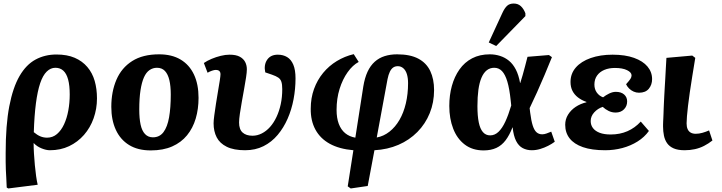

<svg xmlns="http://www.w3.org/2000/svg" viewBox="-20 -835 4079 1085"><path d="M27 230 18 225Q17 195 15.5 170.5Q14 146 13 123.5Q12 101 12 78.5Q12 56 12 29Q12 -128 32.5 -234.5Q53 -341 90.5 -405.5Q128 -470 181 -498.5Q234 -527 299 -527Q359 -527 402 -508.5Q445 -490 473.5 -456.5Q502 -423 515 -378Q528 -333 528 -279Q528 -220 509 -166.5Q490 -113 454.5 -72.5Q419 -32 370.5 -9Q322 14 262 14Q241 14 215 3.5Q189 -7 171 -26H170Q170 2 172 34Q174 66 177 98.5Q180 131 184 159.5Q188 188 193 209ZM246 -57Q278 -57 302 -77.5Q326 -98 342 -132.5Q358 -167 366 -210.5Q374 -254 374 -301Q374 -352 365 -385.5Q356 -419 338 -435.5Q320 -452 293 -452Q266 -452 244 -430.5Q222 -409 207 -364.5Q192 -320 183 -251Q174 -182 171 -88Q190 -72 208 -64.5Q226 -57 246 -57Z M832 15Q759 15 709.5 -15.5Q660 -46 634.5 -101.5Q609 -157 609 -231Q609 -317 638 -384.5Q667 -452 727 -490Q787 -528 879 -528Q951 -528 1000.5 -498.5Q1050 -469 1076 -414Q1102 -359 1102 -282Q1102 -219 1086 -165Q1070 -111 1037 -70.5Q1004 -30 953 -7.5Q902 15 832 15ZM844 -59Q882 -59 904 -88.5Q926 -118 935.5 -172Q945 -226 945 -301Q945 -349 937 -382.5Q929 -416 912 -434Q895 -452 867 -452Q844 -452 825 -439Q806 -426 793.5 -398Q781 -370 774 -325Q767 -280 767 -216Q767 -166 774.5 -131Q782 -96 799.5 -77.5Q817 -59 844 -59Z M1365 14Q1301 14 1261.5 -5.5Q1222 -25 1204.5 -59Q1187 -93 1187 -138Q1187 -154 1191 -183.5Q1195 -213 1200.5 -249Q1206 -285 1212 -319.5Q1218 -354 1222 -380Q1226 -406 1226 -415Q1226 -428 1219 -434Q1212 -440 1200 -440Q1191 -440 1178 -435.5Q1165 -431 1153 -424L1132 -479Q1151 -492 1176 -502.5Q1201 -513 1227.5 -519.5Q1254 -526 1277 -526Q1314 -526 1335 -514.5Q1356 -503 1365.5 -484.5Q1375 -466 1375 -443Q1375 -427 1370.5 -397.5Q1366 -368 1359.5 -332Q1353 -296 1346.5 -259.5Q1340 -223 1335.5 -192Q1331 -161 1331 -143Q1331 -104 1351 -86Q1371 -68 1407 -68Q1434 -68 1459.5 -81Q1485 -94 1506 -117.5Q1527 -141 1542.5 -174Q1558 -207 1566.5 -246.5Q1575 -286 1575 -331Q1575 -358 1570 -373Q1565 -388 1552.5 -396.5Q1540 -405 1517 -413L1479 -426Q1470 -468 1489.5 -497Q1509 -526 1550 -526Q1580 -526 1602.5 -512.5Q1625 -499 1637.5 -469.5Q1650 -440 1650 -392Q1650 -333 1639 -274.5Q1628 -216 1605.5 -164.5Q1583 -113 1549 -72.5Q1515 -32 1469 -9Q1423 14 1365 14Z M1962 230 1945 218 1977 14Q1897 7 1843.5 -22.5Q1790 -52 1762.5 -102.5Q1735 -153 1736 -221Q1736 -281 1754.5 -332Q1773 -383 1806 -423Q1839 -463 1883.5 -490Q1928 -517 1979 -529L2007 -485Q1973 -467 1944.5 -427Q1916 -387 1899 -332.5Q1882 -278 1882 -214Q1882 -168 1894.5 -135Q1907 -102 1930.5 -82.5Q1954 -63 1988 -57L2033 -346Q2041 -395 2057 -429.5Q2073 -464 2097.5 -486Q2122 -508 2154 -518Q2186 -528 2224 -528Q2298 -528 2344 -503.5Q2390 -479 2411.5 -433.5Q2433 -388 2433 -326Q2433 -256 2408.5 -195.5Q2384 -135 2338.5 -89Q2293 -43 2231.5 -16.5Q2170 10 2096 14L2058 216ZM2109 -58Q2148 -65 2181 -91Q2214 -117 2237.5 -157.5Q2261 -198 2273.5 -251Q2286 -304 2286 -365Q2286 -394 2279.5 -415.5Q2273 -437 2259.5 -449Q2246 -461 2228 -461Q2213 -461 2202 -453.5Q2191 -446 2183 -429.5Q2175 -413 2170 -388Z M2713 15Q2650 15 2606.5 -18Q2563 -51 2541 -108Q2519 -165 2519 -236Q2519 -297 2533.5 -349.5Q2548 -402 2576.5 -442.5Q2605 -483 2648 -505.5Q2691 -528 2748 -528Q2778 -528 2806 -519Q2834 -510 2856.5 -491.5Q2879 -473 2895 -442Q2911 -411 2919 -366H2920Q2927 -387 2933.5 -410.5Q2940 -434 2947 -460Q2954 -486 2961 -514L3082 -524L3099 -512Q3079 -462 3057.5 -411.5Q3036 -361 3015 -314Q2994 -267 2973 -224L2976 -199Q2982 -152 2990.5 -125.5Q2999 -99 3012 -87.5Q3025 -76 3044 -76Q3055 -76 3068 -80.5Q3081 -85 3095 -91L3115 -34Q3099 -22 3077.5 -11Q3056 0 3032.5 7Q3009 14 2985 14Q2957 14 2934 2Q2911 -10 2896.5 -38.5Q2882 -67 2877 -115H2876Q2859 -71 2837 -42Q2815 -13 2784.5 1Q2754 15 2713 15ZM2750 -70Q2776 -70 2797 -90Q2818 -110 2835.5 -147.5Q2853 -185 2869 -239L2866 -267Q2859 -334 2847 -374Q2835 -414 2817 -433Q2799 -452 2773 -452Q2749 -452 2731 -438Q2713 -424 2701 -396Q2689 -368 2683.5 -328Q2678 -288 2678 -235Q2678 -180 2685.5 -143.5Q2693 -107 2709 -88.5Q2725 -70 2750 -70ZM2784 -575 2742 -595 2819 -762Q2832 -790 2846 -802.5Q2860 -815 2883 -815Q2907 -815 2923 -800.5Q2939 -786 2949 -760V-744Z M3400 14Q3324 14 3274 -3.5Q3224 -21 3199 -53Q3174 -85 3174 -130Q3174 -161 3190 -187Q3206 -213 3233 -231Q3260 -249 3294 -257V-259Q3266 -269 3246 -284.5Q3226 -300 3215 -321.5Q3204 -343 3204 -372Q3204 -419 3234 -453.5Q3264 -488 3318 -507Q3372 -526 3442 -526Q3513 -526 3563 -508Q3613 -490 3639 -459Q3665 -428 3665 -388Q3665 -356 3646.5 -333.5Q3628 -311 3591 -311Q3575 -311 3560.5 -317.5Q3546 -324 3535 -335Q3524 -346 3518 -359Q3536 -379 3542.5 -389Q3549 -399 3549 -409Q3549 -426 3523.5 -438.5Q3498 -451 3455 -451Q3421 -451 3395 -440Q3369 -429 3354 -408Q3339 -387 3339 -357Q3339 -331 3352.5 -312Q3366 -293 3388 -285Q3403 -297 3422.5 -306.5Q3442 -316 3460 -316Q3490 -316 3507 -301Q3524 -286 3524 -262Q3524 -235 3506 -217Q3488 -199 3459 -199Q3438 -199 3419.5 -208Q3401 -217 3386 -231Q3358 -222 3338 -200Q3318 -178 3318 -151Q3318 -128 3331 -111Q3344 -94 3369 -84.5Q3394 -75 3431 -75Q3483 -75 3525.5 -93.5Q3568 -112 3601 -148L3647 -95Q3622 -60 3583 -35.5Q3544 -11 3497 1.5Q3450 14 3400 14Z M3849 14Q3811 14 3787 3.5Q3763 -7 3750 -25.5Q3737 -44 3732 -68.5Q3727 -93 3727 -119Q3727 -124 3727 -131.5Q3727 -139 3727.5 -148Q3728 -157 3728.5 -168Q3729 -179 3729.5 -192.5Q3730 -206 3730.5 -222Q3731 -238 3732 -256.5Q3733 -275 3734 -296Q3735 -317 3736.5 -341Q3738 -365 3739.5 -391.5Q3741 -418 3742.5 -447Q3744 -476 3746 -508L3892 -521L3909 -508Q3900 -453 3892 -403.5Q3884 -354 3878 -312.5Q3872 -271 3868 -237Q3864 -203 3862 -178Q3860 -153 3860 -138Q3860 -119 3865.5 -106Q3871 -93 3882.5 -86Q3894 -79 3912 -79Q3930 -79 3949.5 -84.5Q3969 -90 3987 -98L4006 -41Q3983 -23 3958.5 -10.5Q3934 2 3906.5 8Q3879 14 3849 14Z"/></svg>

Font: Literata
Style: Bold Italic
Weight: 700
Italic angle: -2°
Designer: Latin by Veronika Burian and Jose Scaglione. Greek by Irene Vlachou. Cyrillic by Vera Evstafieva
Foundry: TypeTogether
Version: Version 3.103;gftools[0.9.29]